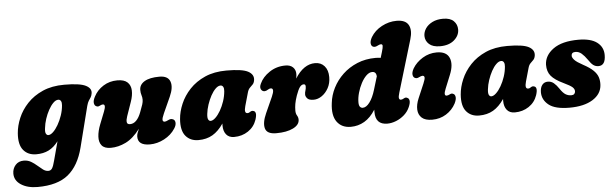

<svg xmlns="http://www.w3.org/2000/svg" viewBox="-101 -937 4474 1397"><g transform="rotate(-5 2136.0 -238.5)"><path d="M458.5 -9Q425.5 121.5 347 185.8Q268.5 250 123 250Q49.5 250 2.2 219.2Q-45 188.5 -45 137.5Q-45 101.5 -22.5 75.8Q0 50 38.5 50Q67.5 50 90.8 63.5Q114 77 134 94.8Q154 112.5 172.5 126.2Q191 140 210.5 140Q228.5 140 238.5 124.5Q248.5 109 259 67.5L295.5 -69Q263.5 -26.5 224.5 -7.2Q185.5 12 134.5 12Q74 12 40.2 -28.5Q6.5 -69 13 -152Q17 -206 40.8 -262.5Q64.5 -319 109.8 -367Q155 -415 222.2 -444.8Q289.5 -474.5 380 -474.5Q494 -474.5 537.2 -452.2Q580.5 -430 573 -393Q570 -375.5 563 -365.2Q556 -355 548.2 -342.8Q540.5 -330.5 534 -307ZM213.5 -172Q209.5 -143 216.2 -131.2Q223 -119.5 233.5 -119.5Q250 -119.5 269 -137.8Q288 -156 305.5 -186.2Q323 -216.5 335.5 -253Q348 -289.5 351 -326.5Q353 -346.5 346.5 -358Q340 -369.5 327 -369.5Q309 -369.5 290.5 -351Q272 -332.5 255.8 -303Q239.5 -273.5 228.2 -239Q217 -204.5 213.5 -172Z M1144 -155.5Q1160.5 -151 1162.8 -130.8Q1165 -110.5 1149 -86.5Q1120 -41.5 1068.8 -14.5Q1017.5 12.5 963.5 12.5Q876.5 12.5 876.5 -51Q876.5 -64 881.5 -78.2Q886.5 -92.5 893.5 -108Q843 -41 788 -14.2Q733 12.5 678.5 12.5Q632 12.5 612.2 -11.8Q592.5 -36 594.8 -76.5Q597 -117 616 -165L651.5 -255Q672 -307 647 -307Q638 -307 624 -299.5Q610 -291.5 599 -298.5Q586.5 -303 583.2 -321.5Q580 -340 595.5 -369.5Q619.5 -415.5 664.8 -444Q710 -472.5 767.5 -472.5Q817.5 -472.5 841.2 -450.2Q865 -428 866.5 -390.5Q868 -353 852 -308L816.5 -206Q807.5 -180.5 809.5 -163.8Q811.5 -147 833 -147Q858 -147 878.2 -167.5Q898.5 -188 913 -226.5Q927 -262.5 933 -281.5Q939 -300.5 939 -316.5Q939 -334 933.5 -350.2Q928 -366.5 928 -388Q928 -427 965.8 -449.8Q1003.5 -472.5 1075 -472.5Q1137 -472.5 1152.5 -430.2Q1168 -388 1137.5 -320.5L1085 -204.5Q1069 -169 1070.5 -156Q1072 -143 1086 -143Q1094 -143 1113 -152.5Q1131 -161.5 1144 -155.5Z M1679 -204.5Q1664.5 -152.5 1690.5 -152.5Q1698 -152.5 1702.5 -155Q1707 -157.5 1714 -162Q1725 -168 1735 -164Q1747.5 -161.5 1750.8 -146Q1754 -130.5 1744 -99.5Q1726.5 -48 1681.8 -18Q1637 12 1579 12Q1541.5 12 1521.5 -12.5Q1501.5 -37 1501.5 -79Q1501.5 -86 1502 -93Q1465.5 -39 1421.5 -13.5Q1377.5 12 1318.5 12Q1259.5 12 1225.5 -28.2Q1191.5 -68.5 1198 -152Q1202 -205.5 1226 -262Q1250 -318.5 1295.2 -366.8Q1340.5 -415 1407.5 -444.8Q1474.5 -474.5 1565 -474.5Q1679.5 -474.5 1722 -451.8Q1764.5 -429 1759.5 -389Q1756.5 -367.5 1746 -356.8Q1735.5 -346 1724 -334.8Q1712.5 -323.5 1706.5 -301.5ZM1398.5 -172.5Q1395 -143 1401.5 -131.2Q1408 -119.5 1418.5 -119.5Q1435 -119.5 1454.2 -137.8Q1473.5 -156 1491 -186.2Q1508.5 -216.5 1520.8 -253.2Q1533 -290 1536 -326.5Q1538 -346.5 1531.5 -358Q1525 -369.5 1512 -369.5Q1494.5 -369.5 1475.8 -351.2Q1457 -333 1441 -303.5Q1425 -274 1413.5 -239.5Q1402 -205 1398.5 -172.5Z M1828 -300.5Q1811.5 -300.5 1802.8 -316.5Q1794 -332.5 1806.5 -358Q1827.5 -405 1878.8 -439.2Q1930 -473.5 1995.5 -473.5Q2030.5 -473.5 2050 -454.8Q2069.5 -436 2069.5 -405.5Q2069.5 -391.5 2065.5 -372Q2128 -472 2211.5 -472Q2254.5 -472 2280.2 -442.5Q2306 -413 2306 -362Q2306 -317 2287 -282.2Q2268 -247.5 2239 -227.5Q2210 -207.5 2179 -207.5Q2145.5 -207.5 2132.8 -221.8Q2120 -236 2120 -250.5Q2120 -265.5 2124.8 -279.2Q2129.5 -293 2129.5 -309Q2129.5 -325.5 2116 -325.5Q2100 -325.5 2087.2 -308.2Q2074.5 -291 2059.5 -249Q2047.5 -214 2043.2 -189.2Q2039 -164.5 2039 -140.5Q2039 -118 2048 -103.8Q2057 -89.5 2057 -73Q2057 -35 2010.2 -11.8Q1963.5 11.5 1886.5 11.5Q1819 11.5 1807 -30.2Q1795 -72 1825.5 -140L1877.5 -255.5Q1905 -317 1874 -317Q1865 -317 1852.5 -309Q1840 -300.5 1828 -300.5Z M2917.5 -583.5 2804 -204.5Q2795 -175.5 2797.8 -164Q2800.5 -152.5 2812 -152.5Q2820.5 -152.5 2833.5 -160Q2847.5 -168.5 2858.5 -161.5Q2871 -157 2873.5 -140.2Q2876 -123.5 2863.5 -94.5Q2849.5 -61.5 2822.2 -37.5Q2795 -13.5 2762 -0.5Q2729 12.5 2698 12.5Q2611.5 12.5 2611.5 -79.5Q2611.5 -88.5 2611.5 -97Q2576.5 -41 2530.8 -14.2Q2485 12.5 2431.5 12.5Q2365 12.5 2330.5 -34.8Q2296 -82 2308 -172.5Q2314 -228.5 2341 -281.8Q2368 -335 2413 -377.8Q2458 -420.5 2519 -446Q2580 -471.5 2654.5 -471.5Q2673.5 -471.5 2691 -468.5L2703.5 -509.5Q2713.5 -542.5 2713 -554.8Q2712.5 -567 2700.5 -567Q2692 -567 2675.5 -558.5Q2657.5 -549 2644.5 -554Q2630.5 -558.5 2627.8 -577.5Q2625 -596.5 2641 -625Q2668.5 -671 2720.5 -699Q2772.5 -727 2829.5 -727Q2895 -727 2916.2 -688Q2937.5 -649 2917.5 -583.5ZM2501.5 -160.5Q2501.5 -137 2509.5 -127.5Q2517.5 -118 2530 -118Q2555.5 -118 2580.2 -151Q2605 -184 2622 -240.5L2651.5 -338Q2648.5 -371.5 2620.5 -371.5Q2598.5 -371.5 2577.2 -351Q2556 -330.5 2539 -298.2Q2522 -266 2511.8 -229.5Q2501.5 -193 2501.5 -160.5Z M3129 -515Q3076.5 -515 3049.5 -539.2Q3022.5 -563.5 3022 -599Q3022 -628 3039.2 -653.8Q3056.5 -679.5 3089.2 -696Q3122 -712.5 3167.5 -712.5Q3220 -712.5 3245.2 -687.2Q3270.5 -662 3270.5 -625Q3270.5 -581 3232.5 -548Q3194.5 -515 3129 -515ZM3142.5 -204.5Q3121 -153 3145.5 -153Q3155.5 -153 3168.5 -160Q3182.5 -168 3194 -161.5Q3206.5 -157 3209.5 -138.5Q3212.5 -120 3197.5 -90Q3173 -44 3128 -15.8Q3083 12.5 3025.5 12.5Q2975 12.5 2950 -10Q2925 -32.5 2923.2 -70Q2921.5 -107.5 2940.5 -152L2984.5 -255Q2998 -286.5 2996.8 -299.2Q2995.5 -312 2982 -312Q2973.5 -312 2957 -304Q2940.5 -295 2928 -301Q2914.5 -305.5 2911.2 -324.5Q2908 -343.5 2924 -372Q2949.5 -414.5 2996.8 -443.5Q3044 -472.5 3100 -472.5Q3171.5 -472.5 3192 -424Q3212.5 -375.5 3181.5 -300.5Z M3729 -204.5Q3714.5 -152.5 3740.5 -152.5Q3748 -152.5 3752.5 -155Q3757 -157.5 3764 -162Q3775 -168 3785 -164Q3797.5 -161.5 3800.8 -146Q3804 -130.5 3794 -99.5Q3776.5 -48 3731.8 -18Q3687 12 3629 12Q3591.5 12 3571.5 -12.5Q3551.5 -37 3551.5 -79Q3551.5 -86 3552 -93Q3515.5 -39 3471.5 -13.5Q3427.5 12 3368.5 12Q3309.5 12 3275.5 -28.2Q3241.5 -68.5 3248 -152Q3252 -205.5 3276 -262Q3300 -318.5 3345.2 -366.8Q3390.5 -415 3457.5 -444.8Q3524.5 -474.5 3615 -474.5Q3729.5 -474.5 3772 -451.8Q3814.5 -429 3809.5 -389Q3806.5 -367.5 3796 -356.8Q3785.5 -346 3774 -334.8Q3762.5 -323.5 3756.5 -301.5ZM3448.5 -172.5Q3445 -143 3451.5 -131.2Q3458 -119.5 3468.5 -119.5Q3485 -119.5 3504.2 -137.8Q3523.5 -156 3541 -186.2Q3558.5 -216.5 3570.8 -253.2Q3583 -290 3586 -326.5Q3588 -346.5 3581.5 -358Q3575 -369.5 3562 -369.5Q3544.5 -369.5 3525.8 -351.2Q3507 -333 3491 -303.5Q3475 -274 3463.5 -239.5Q3452 -205 3448.5 -172.5Z M4049 -76.5Q4064 -76.5 4071.2 -84.2Q4078.5 -92 4078.5 -103.5Q4078.5 -119.5 4063.8 -133.2Q4049 -147 3999.5 -170.5Q3938 -199.5 3911.2 -231.5Q3884.5 -263.5 3885 -313.5Q3887 -381.5 3951.2 -428Q4015.5 -474.5 4135 -474.5Q4225.5 -474.5 4271 -440Q4316.5 -405.5 4316.5 -347.5Q4316.5 -270.5 4264.5 -270.5Q4244 -270.5 4227.8 -282Q4211.5 -293.5 4191.5 -324Q4171 -353.5 4150.8 -370.8Q4130.5 -388 4106 -388Q4076.5 -388 4076.5 -361.5Q4077.5 -347.5 4093.2 -330.8Q4109 -314 4153.5 -290Q4202 -264 4227 -239.5Q4252 -215 4260.2 -189Q4268.5 -163 4266.5 -133Q4262.5 -67 4198.8 -27.2Q4135 12.5 4028.5 12.5Q3924 12.5 3877.2 -24.8Q3830.5 -62 3830.5 -117.5Q3831 -152 3846 -171Q3861 -190 3887 -190Q3912 -190 3930.8 -174.2Q3949.5 -158.5 3967.5 -131.5Q3989 -99 4008 -87.8Q4027 -76.5 4049 -76.5Z"/></g></svg>

Font: Fraunces 72pt S100 Black
Style: Italic
Weight: 900
Italic angle: -16°
Version: Version 1.000; ttfautohint (v1.8.3)